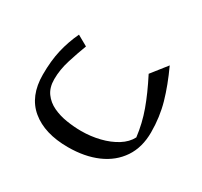

<svg xmlns="http://www.w3.org/2000/svg" viewBox="-123 -494 950 901"><g transform="rotate(30 352.0 -43.5)"><path d="M591.8 42.5Q583 -29.3 558.8 -96.2Q534.7 -163.1 492.7 -245.1L558.6 -328.6Q597.7 -244.1 618.9 -169.7Q640.1 -95.2 640.1 -12.7Q640.1 68.8 601.8 126Q563.5 183.1 495.1 212.9Q426.8 242.7 335.9 242.7Q209.5 242.7 137 182.6Q64.5 122.6 64.5 5.9Q64.5 -68.8 78.1 -127.4Q91.8 -186 117.7 -240.7L173.8 -209Q155.8 -162.1 138.7 -107.7Q121.6 -53.2 121.6 -2Q121.6 43 142.6 72Q163.6 101.1 197.8 117.2Q231.9 133.3 272.5 139.6Q313 146 352.1 146Q403.8 146 452.1 134Q500.5 122.1 537.6 98.9Q574.7 75.7 591.8 42.5Z"/></g></svg>

Font: Pinar DS2-Regular
Style: Regular
Weight: 400
Designer: Amin Abedi
Version: Version 2.000